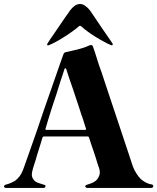

<svg xmlns="http://www.w3.org/2000/svg" viewBox="-50 -920 771 940"><path d="M694.3 -16.6Q698.2 -15.6 699.2 -12.7Q701.2 -10.7 700.2 -8.8Q700.2 -7.8 700.2 -7.8Q700.2 -4.9 697.3 -2Q695.3 0 690.4 0Q585.9 0 377 0Q373 0 371.1 -2Q368.2 -3.9 367.2 -6.8Q367.2 -9.8 369.1 -11.7Q370.1 -14.6 376 -15.6Q380.9 -17.6 393.6 -21.5Q406.2 -25.4 418 -34.2Q429.7 -43.9 435.5 -59.6Q442.4 -75.2 434.6 -98.6Q431.6 -105.5 427.7 -118.2Q423.8 -131.8 418.9 -147.5Q413.1 -163.1 408.2 -179.7Q402.3 -196.3 397.5 -210.9Q392.6 -224.6 389.6 -235.4Q385.7 -245.1 385.7 -247.1Q383.8 -252 379.9 -252Q308.6 -252 164.1 -252Q160.2 -252 158.2 -247.1Q156.2 -241.2 152.3 -227.5Q148.4 -213.9 142.6 -196.3Q136.7 -178.7 130.9 -159.2Q126 -139.6 120.1 -123Q115.2 -107.4 111.3 -94.7Q108.4 -82 107.4 -79.1Q103.5 -60.5 109.4 -48.8Q115.2 -37.1 125 -30.3Q134.8 -24.4 146.5 -21.5Q158.2 -17.6 165 -15.6Q169.9 -14.6 171.9 -12.7Q172.9 -9.8 172.9 -6.8Q171.9 -3.9 169.9 -2Q167 0 163.1 0Q101.6 0 -21.5 0Q-25.4 0 -27.3 -2Q-30.3 -3.9 -30.3 -6.8Q-30.3 -6.8 -30.3 -7.8Q-30.3 -9.8 -28.3 -11.7Q-27.3 -14.6 -23.4 -15.6Q-9.8 -18.6 2.9 -24.4Q14.6 -29.3 25.4 -36.1Q36.1 -44.9 44.9 -55.7Q53.7 -66.4 59.6 -81.1Q63.5 -88.9 73.2 -117.2Q83 -145.5 97.7 -186.5Q112.3 -227.5 129.9 -278.3Q147.5 -328.1 164.1 -378.9Q182.6 -430.7 199.2 -479.5Q216.8 -528.3 229.5 -566.4Q242.2 -603.5 251 -627.9Q258.8 -651.4 259.8 -652.3Q261.7 -658.2 264.6 -661.1Q267.6 -664.1 274.4 -665Q285.2 -667 299.8 -670.9Q314.5 -673.8 329.1 -677.7Q344.7 -681.6 359.4 -686.5Q374 -691.4 386.7 -697.3Q392.6 -700.2 396.5 -699.2Q398.4 -699.2 399.4 -699.2Q403.3 -697.3 405.3 -691.4Q406.2 -689.5 414.1 -666Q421.9 -642.6 433.6 -604.5Q447.3 -567.4 462.9 -518.6Q478.5 -469.7 496.1 -418.9Q513.7 -367.2 530.3 -316.4Q547.9 -264.6 561.5 -222.7Q576.2 -179.7 585.9 -149.4Q595.7 -118.2 599.6 -107.4Q607.4 -85.9 618.2 -70.3Q627.9 -54.7 639.6 -43Q652.3 -32.2 666 -25.4Q679.7 -18.6 694.3 -16.6ZM172.9 -290Q171.9 -289.1 171.9 -287.1Q171.9 -284.2 176.8 -284.2Q240.2 -284.2 367.2 -284.2Q372.1 -284.2 371.1 -288.1Q371.1 -289.1 371.1 -290Q370.1 -291 366.2 -304.7Q362.3 -318.4 355.5 -338.9Q347.7 -359.4 339.8 -385.7Q331.1 -411.1 322.3 -438.5Q313.5 -464.8 304.7 -491.2Q295.9 -516.6 289.1 -536.1Q282.2 -556.6 278.3 -569.3Q274.4 -582 274.4 -582Q273.4 -585 270.5 -585.9Q270.5 -585.9 269.5 -585.9Q266.6 -585 265.6 -582Q264.6 -581.1 259.8 -563.5Q253.9 -546.9 245.1 -519.5Q237.3 -493.2 226.6 -460Q215.8 -427.7 205.1 -395.5Q195.3 -363.3 186.5 -335.9Q177.7 -307.6 172.9 -290ZM501 -707Q502 -705.1 502 -702.1Q502 -701.2 501 -699.2Q500 -698.2 497.1 -698.2Q495.1 -698.2 493.2 -699.2Q477.5 -705.1 459 -715.8Q440.4 -725.6 419.9 -738.3Q400.4 -750 381.8 -763.7Q363.3 -777.3 347.7 -791Q340.8 -795.9 335.9 -791Q320.3 -777.3 300.8 -763.7Q282.2 -750 262.7 -738.3Q243.2 -725.6 224.6 -715.8Q205.1 -705.1 190.4 -699.2Q184.6 -696.3 181.6 -699.2Q180.7 -701.2 180.7 -702.1Q180.7 -705.1 182.6 -707Q185.5 -711.9 194.3 -725.6Q204.1 -739.3 215.8 -756.8Q227.5 -774.4 241.2 -793.9Q254.9 -813.5 265.6 -830.1Q277.3 -846.7 285.2 -857.4Q293 -869.1 293.9 -870.1Q302.7 -881.8 314.5 -890.6Q327.1 -900.4 341.8 -900.4Q356.4 -900.4 368.2 -890.6Q380.9 -881.8 389.6 -870.1Q390.6 -869.1 398.4 -857.4Q406.2 -846.7 417 -830.1Q428.7 -813.5 441.4 -793.9Q455.1 -774.4 466.8 -756.8Q478.5 -739.3 488.3 -725.6Q497.1 -711.9 501 -707Z"/></svg>

Font: Mermaid
Style: Bold
Weight: 400
Designer: Scott Simpson
Version: Version 1.001